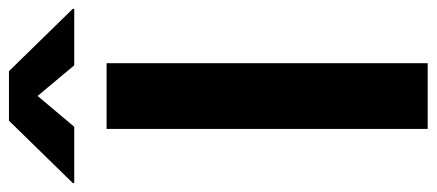

<svg xmlns="http://www.w3.org/2000/svg" viewBox="-354 -692 989 435"><g transform="rotate(-90 140.5 -474.5)"><path d="M214.8 -727.5V0H65.9V-727.5ZM70.8 -800.8H-56.6V-804.2L84.5 -948.7H196.8L337.9 -804.2V-800.8H210L140.6 -883.8Z"/></g></svg>

Font: Inter
Style: Bold
Weight: 700
Designer: Rasmus Andersson
Foundry: rsms
Version: Version 4.001;git-9221beed3